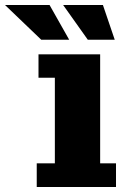

<svg xmlns="http://www.w3.org/2000/svg" viewBox="-111 -743 512 763"><path d="M35 0V-94H107V-434H42V-527H287V-94H350V0ZM53 -585 -91 -723H86L164 -585ZM238 -585 140 -723H298L345 -585Z"/></svg>

Font: Montagu Slab 24pt
Style: Bold
Weight: 700
Designer: Florian Karsten
Foundry: Florian Karsten
Version: Version 1.000